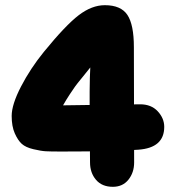

<svg xmlns="http://www.w3.org/2000/svg" viewBox="-20 -720 678 740"><path d="M415 0Q453 0 475 -27.5Q497 -55 497 -94Q497 -110 496.5 -312.5Q496 -515 496 -538Q496 -625 471 -662.5Q446 -700 384 -700Q334 -700 283.5 -661.5Q233 -623 149 -520Q97 -456 61 -386.5Q25 -317 25 -273Q25 -233 37 -206Q49 -179 64 -165.5Q79 -152 108.5 -145Q138 -138 156.5 -137Q175 -136 211 -136Q219 -136 223 -136Q421 -136 513 -143Q613 -150 613 -231Q613 -264 588 -291Q563 -318 520 -318Q506 -318 367.5 -316Q229 -314 223 -314Q236 -337 249 -356.5Q262 -376 269 -386Q276 -396 297 -421.5Q318 -447 328 -460Q326 -429 325.5 -368Q325 -307 325.5 -254.5Q326 -202 326.5 -150.5Q327 -99 327 -94Q327 -54 350 -27Q373 0 415 0Z"/></svg>

Font: Cherry Bomb
Style: Regular
Weight: 400
Designer: satsuyako
Foundry: satsuyako
Version: Version 4.0